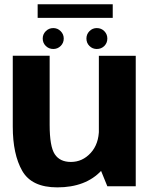

<svg xmlns="http://www.w3.org/2000/svg" viewBox="-20 -846 694 872"><path d="M467.5 0H596.5V-592.5H429V-94.5ZM205.5 -593H38V-271Q38 -145 81 -70Q124 5 240 5Q369.5 5 440.8 -71.5Q512 -148 512 -226L429.5 -260.5Q429.5 -192.5 392 -151.5Q354.5 -110.5 302 -110.5Q252 -110.5 228.8 -145.5Q205.5 -180.5 205.5 -279.5ZM222 -623.5Q241.5 -623.5 255.5 -637.2Q269.5 -651 269.5 -671Q269.5 -690.5 255.5 -704.5Q241.5 -718.5 222 -718.5Q202 -718.5 188 -704.5Q174 -690.5 174 -671Q174 -651 188 -637.2Q202 -623.5 222 -623.5ZM419.5 -623.5Q440 -623.5 453.8 -637.2Q467.5 -651 467.5 -671Q467.5 -690.5 453.8 -704.5Q440 -718.5 419.5 -718.5Q400 -718.5 386.2 -704.5Q372.5 -690.5 372.5 -671Q372.5 -651 386.2 -637.2Q400 -623.5 419.5 -623.5ZM151 -765H492V-826.5H151Z"/></svg>

Font: Anybody Thin
Style: Bold
Weight: 700
Version: Version 1.113;gftools[0.9.25]